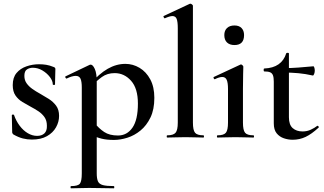

<svg xmlns="http://www.w3.org/2000/svg" viewBox="-20 -745 1757 1040"><path d="M112 -334Q112 -311 124 -294Q136 -277 155 -263.5Q174 -250 196 -238Q221 -224 244.5 -209Q268 -194 284 -172.5Q300 -151 300 -117Q300 -85 283.5 -55.5Q267 -26 234.5 -7.5Q202 11 153 11Q128 11 104 5Q80 -1 52 -17Q50 -19 48 -22Q46 -25 46 -29L44 -121Q44 -124 49.5 -124.5Q55 -125 56 -122Q67 -90 86.5 -64Q106 -38 130.5 -23.5Q155 -9 181 -9Q206 -9 220.5 -22.5Q235 -36 234 -64Q234 -92 221 -110.5Q208 -129 188.5 -142Q169 -155 148 -166Q124 -179 101.5 -192.5Q79 -206 64 -227.5Q49 -249 49 -284Q49 -325 69.5 -349.5Q90 -374 123 -385.5Q156 -397 191 -397Q212 -397 230.5 -394Q249 -391 271 -382Q280 -379 280 -371Q280 -352 279 -332Q278 -312 278 -287Q278 -285 272 -285Q266 -285 266 -287Q266 -307 250 -328Q234 -349 209.5 -363.5Q185 -378 158 -378Q140 -378 126 -369Q112 -360 112 -334Z M365 275Q362 275 362 269Q362 263 365 263Q402 263 412.5 250Q423 237 423 194V-271Q423 -304 416 -319Q409 -334 390 -334Q381 -334 368.5 -330.5Q356 -327 342 -320Q338 -318 335 -323.5Q332 -329 334 -331L466 -394Q468 -395 471 -395Q483 -395 493.5 -371.5Q504 -348 504 -304V194Q504 222 510.5 237Q517 252 537 257.5Q557 263 597 263Q599 263 599 269Q599 275 597 275Q569 275 535 274Q501 273 463 273Q436 273 410 274Q384 275 365 275ZM597 13Q558 13 530 6Q502 -1 465 -18L492 -79Q516 -49 544.5 -30Q573 -11 619 -11Q668 -11 697.5 -53.5Q727 -96 727 -184Q727 -266 690 -307.5Q653 -349 601 -349Q561 -349 532 -328Q503 -307 475 -277L466 -287Q517 -346 563.5 -372.5Q610 -399 659 -399Q700 -399 736 -377.5Q772 -356 794 -315Q816 -274 816 -215Q816 -152 795 -108.5Q774 -65 741 -38Q708 -11 670 1Q632 13 597 13Z M886 0Q883 0 883 -6Q883 -12 886 -12Q919 -12 931 -26Q943 -40 943 -81V-592Q943 -627 937 -642.5Q931 -658 914 -658Q900 -658 873 -646Q870 -645 867 -651Q864 -657 866 -658L1007 -724Q1009 -725 1011 -725Q1015 -725 1020 -721Q1025 -717 1025 -714V-81Q1025 -40 1036.5 -26Q1048 -12 1082 -12Q1085 -12 1085 -6Q1085 0 1082 0Q1063 0 1037.5 -1Q1012 -2 984 -2Q956 -2 930.5 -1Q905 0 886 0Z M1158 0Q1155 0 1155 -6Q1155 -12 1158 -12Q1192 -12 1203.5 -26Q1215 -40 1215 -81V-263Q1215 -297 1208 -312.5Q1201 -328 1184 -328Q1176 -328 1166 -325Q1156 -322 1144 -316Q1140 -315 1137.5 -321Q1135 -327 1138 -328L1282 -395Q1284 -396 1285 -396Q1289 -396 1293.5 -391.5Q1298 -387 1298 -384Q1298 -373 1297 -344Q1296 -315 1296 -264V-81Q1296 -40 1307.5 -26Q1319 -12 1353 -12Q1356 -12 1356 -6Q1356 0 1353 0Q1333 0 1308 -1Q1283 -2 1255 -2Q1228 -2 1202.5 -1Q1177 0 1158 0ZM1250 -501Q1224 -501 1209.5 -515Q1195 -529 1195 -555Q1195 -579 1209.5 -593Q1224 -607 1250 -607Q1275 -607 1288.5 -593Q1302 -579 1302 -555Q1302 -501 1250 -501Z M1565 12Q1541 12 1517.5 4Q1494 -4 1478.5 -23Q1463 -42 1463 -77V-303Q1463 -325 1458.5 -337Q1454 -349 1443 -353.5Q1432 -358 1412 -358Q1408 -358 1408 -366Q1408 -374 1412 -374Q1459 -376 1488.5 -396.5Q1518 -417 1530 -455Q1531 -459 1538 -459Q1545 -459 1545 -455V-110Q1545 -69 1565.5 -51Q1586 -33 1619 -33Q1643 -33 1663.5 -42.5Q1684 -52 1698 -63Q1701 -65 1705 -60.5Q1709 -56 1705 -53Q1668 -19 1635.5 -3.5Q1603 12 1565 12ZM1674 -336Q1634 -345 1596.5 -348.5Q1559 -352 1516 -352V-376Q1557 -376 1595.5 -379Q1634 -382 1678 -386Q1680 -386 1682.5 -379Q1685 -372 1685 -362Q1685 -353 1681.5 -344Q1678 -335 1674 -336Z"/></svg>

Font: Cormorant Light SemiBold
Style: Regular
Weight: 600
Version: Version 4.000